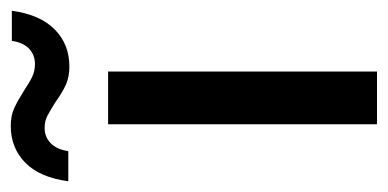

<svg xmlns="http://www.w3.org/2000/svg" viewBox="-238 -519 721 357"><g transform="rotate(-90 122.5 -340.5)"><path d="M70 -500H168V0H70ZM67 -681Q86 -681 100 -674.5Q114 -668 133 -656Q148 -646 158.5 -641Q169 -636 182 -636Q199 -636 210.5 -647Q222 -658 225 -679H281Q274 -627 246.5 -599.5Q219 -572 177 -572Q158 -572 143.5 -578.5Q129 -585 111 -598Q95 -608 85.5 -613Q76 -618 63 -618Q46 -618 34.5 -606.5Q23 -595 20 -574H-36Q-29 -627 -1.5 -654Q26 -681 67 -681Z"/></g></svg>

Font: AF Albert Sans Medium
Style: Regular
Weight: 500
Designer: Andreas Rasmussen
Foundry: a.Foundry
Version: Version 1.300;Glyphs 3.2 (3231)